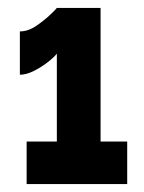

<svg xmlns="http://www.w3.org/2000/svg" viewBox="-20 -841 361 483"><path d="M300 -485V-378H47V-485H123V-706Q116 -697 100 -684.5Q84 -672 65 -662.5Q46 -653 30 -653V-762Q51 -762 72 -776.5Q93 -791 108 -805.5Q123 -820 123 -821H233V-485Z"/></svg>

Font: Raleway Black
Style: Regular
Weight: 900
Designer: Matt McInerney, Pablo Impallari, Rodrigo Fuenzalida
Foundry: Matt McInerney, Pablo Impallari, Rodrigo Fuenzalida
Version: Version 4.026